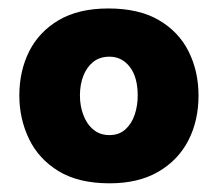

<svg xmlns="http://www.w3.org/2000/svg" viewBox="-20 -748 502 442"><path d="M232.5 -326Q160.5 -326 114.5 -354.2Q68.5 -382.5 46.5 -428.8Q24.5 -475 24.5 -528Q24.5 -584.5 47.2 -629.8Q70 -675 115.5 -701.8Q161 -728.5 229.5 -728.5Q299.5 -728.5 345.5 -701.8Q391.5 -675 414.2 -629.5Q437 -584 437 -528Q437 -470 413.5 -424.5Q390 -379 344.2 -352.5Q298.5 -326 232.5 -326ZM232 -437Q254 -437 268.5 -450Q283 -463 290 -483.8Q297 -504.5 297 -528Q297 -570.5 278.8 -594Q260.5 -617.5 232 -617.5Q210 -617.5 195 -605.8Q180 -594 172 -573.8Q164 -553.5 164 -528Q164 -504.5 171.8 -483.5Q179.5 -462.5 194.8 -449.8Q210 -437 232 -437Z"/></svg>

Font: Commissioner Thin ExtraBold
Style: Regular
Weight: 800
Version: Version 1.000